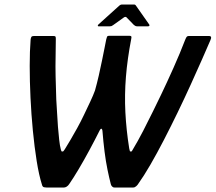

<svg xmlns="http://www.w3.org/2000/svg" viewBox="-20 -833 958 853"><path d="M186 0Q174 0 170.5 -4Q167 -8 166 -14Q153 -55 143 -117.5Q133 -180 126 -252.5Q119 -325 115.5 -399Q112 -473 112 -540Q112 -607 116 -657Q117 -665 119.5 -669Q122 -673 130 -673H218Q225 -673 226.5 -670.5Q228 -668 228 -660Q228 -619 227 -579.5Q226 -540 227 -495Q228 -450 230 -391Q232 -365 233.5 -333Q235 -301 237.5 -269.5Q240 -238 243 -211.5Q246 -185 250 -170Q251 -168 252 -164Q253 -160 255 -160H259Q261 -160 263 -163Q265 -166 268 -170Q278 -186 292.5 -210.5Q307 -235 323 -264Q339 -293 353.5 -323.5Q368 -354 381 -381.5Q394 -409 402 -431Q411 -463 419 -498Q427 -533 433.5 -565.5Q440 -598 445 -622.5Q450 -647 452 -658Q454 -665 455.5 -669.5Q457 -674 466 -674H555Q561 -674 563 -671.5Q565 -669 563 -660Q546 -572 539.5 -492Q533 -412 537 -334Q541 -256 554 -174Q556 -167 556.5 -163.5Q557 -160 559 -160Q560 -160 561 -160Q562 -160 563 -160Q566 -160 569 -167Q592 -205 615.5 -250.5Q639 -296 660 -339Q681 -382 696 -413Q721 -465 750.5 -531Q780 -597 803 -657Q807 -667 810 -670Q813 -673 818 -673H909Q923 -673 915 -655Q900 -620 877.5 -569Q855 -518 827.5 -457.5Q800 -397 769.5 -334Q739 -271 708 -211Q677 -151 648 -101Q619 -51 594 -16Q592 -12 585.5 -6Q579 0 572 0Q564 0 547 0Q530 0 513.5 0Q497 0 488 0Q482 0 477.5 -5Q473 -10 472 -16Q465 -43 457.5 -79.5Q450 -116 444.5 -159.5Q439 -203 435 -253Q434 -260 430.5 -261Q427 -262 423 -254Q402 -212 377.5 -166.5Q353 -121 329.5 -81.5Q306 -42 288 -16Q283 -8 276.5 -4Q270 0 265 0ZM418 -716Q415 -716 414.5 -718.5Q414 -721 417 -724L510 -808Q516 -813 521 -813H575Q581 -813 584 -808L643 -724Q645 -721 643.5 -718.5Q642 -716 637 -716H591Q585 -716 582 -717.5Q579 -719 575 -722L542 -756Q538 -760 531 -756L482 -721Q478 -718 475 -717Q472 -716 467 -716Z"/></svg>

Font: Glory SemiBold
Style: Italic
Weight: 600
Italic angle: -12°
Designer: Robert Leuschke
Foundry: Robert Leuschke
Version: Version 1.011